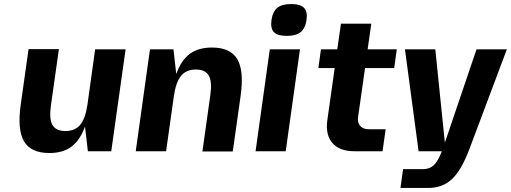

<svg xmlns="http://www.w3.org/2000/svg" viewBox="-20 -742 2507 942"><path d="M411.1 0 397 -121.1Q372.6 -53.7 330.6 -22.5Q288.6 8.8 222.2 8.8Q131.8 8.8 97.9 -48.3Q64 -105.5 82 -231L120.1 -501H269L230 -226.1Q220.2 -158.2 237.5 -128.7Q254.9 -99.1 300.8 -99.1Q348.1 -99.1 373.8 -130.1Q399.4 -161.1 409.2 -230L446.8 -500H596.2L525.9 0Z M831.1 -500 844.7 -378.9Q868.7 -446.3 910.9 -477.5Q953.1 -508.8 1020 -508.8Q1110.4 -508.8 1144.3 -451.7Q1178.2 -394.5 1160.2 -269L1122.1 1H973.1L1011.7 -273.9Q1021.5 -341.8 1004.2 -371.3Q986.8 -400.9 940.9 -400.9Q893.6 -400.9 868.2 -369.9Q842.8 -338.9 833 -270L794.9 0H646L715.8 -500Z M1381.8 0H1233.9L1303.7 -500H1451.7ZM1483.9 -644Q1478 -603 1455.1 -584.5Q1432.1 -565.9 1386.7 -565.9Q1341.8 -565.9 1324 -584.2Q1306.2 -602.5 1312 -644Q1317.9 -685.5 1340.8 -703.9Q1363.8 -722.2 1408.7 -722.2Q1453.6 -722.2 1471.7 -703.4Q1489.7 -684.6 1483.9 -644Z M1736.8 -168Q1732.9 -140.6 1747.1 -124.3Q1761.2 -107.9 1790 -107.9H1872.1L1856.9 0H1718.8Q1645.5 0 1610.8 -40.3Q1576.2 -80.6 1585.9 -151.9L1622.1 -408.2H1542L1554.7 -500H1634.8L1652.8 -626H1801.8L1783.7 -500H1926.8L1914.1 -408.2H1771Z M2053.7 87.9H2054.7Q2087.4 87.9 2108.2 68.6Q2128.9 49.3 2147.9 0H2033.7L1966.8 -500H2115.7L2162.6 -42L2317.9 -500H2466.8L2282.7 -9.8Q2243.2 94.2 2196.8 137.2Q2150.4 180.2 2080.6 180.2H1944.8L1957.5 87.9Z"/></svg>

Font: Fivo Sans Modern
Style: Italic
Weight: 700
Designer: Alexander Slobzheninov
Foundry: Alexander Slobzheninov
Version: 1.0